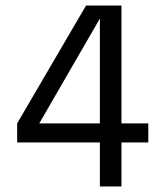

<svg xmlns="http://www.w3.org/2000/svg" viewBox="-20 -674 580 694"><path d="M122 -228H341V-607ZM419 0H341V-159H42V-228L291 -654H419V-228H516V-159H419Z"/></svg>

Font: Hind Siliguri
Style: Regular
Weight: 400
Designer: Jyotish Sonowal
Foundry: Indian Type Foundry
Version: Version 1.000;PS 1.0;hotconv 1.0.86;makeotf.lib2.5.63406; tt